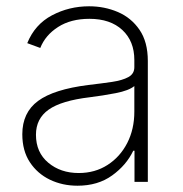

<svg xmlns="http://www.w3.org/2000/svg" viewBox="-20 -573 576 605"><path d="M224.1 12.2Q176.8 12.2 137.2 -6.8Q97.7 -25.9 74 -62Q50.3 -98.1 50.3 -149.9Q50.3 -218.3 99.9 -254.9Q149.4 -291.5 258.3 -305.2Q300.3 -310.1 333 -314.9Q365.7 -319.8 384.5 -330.1Q403.3 -340.3 403.3 -361.3V-383.8Q403.3 -443.4 365.5 -478.5Q327.6 -513.7 261.7 -513.7Q203.1 -513.7 163.1 -488Q123 -462.4 106.9 -421.9L65.9 -437Q89.8 -496.1 143.8 -524.7Q197.8 -553.2 260.7 -553.2Q309.1 -553.2 351.3 -535.2Q393.6 -517.1 419.7 -479Q445.8 -440.9 445.8 -380.9V0H403.8V-98.1H399.9Q378.4 -52.7 333.5 -20.3Q288.6 12.2 224.1 12.2ZM228 -27.8Q279.3 -27.8 318.8 -53.2Q358.4 -78.6 380.9 -122.3Q403.3 -166 403.3 -221.2V-301.8Q386.2 -287.6 344.7 -279.5Q303.2 -271.5 263.2 -266.6Q173.3 -255.9 133.3 -227.5Q93.3 -199.2 93.3 -148.4Q93.3 -92.8 132.1 -60.3Q170.9 -27.8 228 -27.8Z"/></svg>

Font: Inter Extra Light
Style: Regular
Weight: 200
Designer: Rasmus Andersson
Foundry: rsms
Version: Version 4.000;git-3c8e0fc